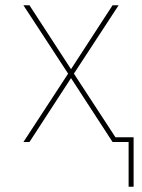

<svg xmlns="http://www.w3.org/2000/svg" viewBox="-20 -540 540 730"><path d="M469 170V0H408L250 -243L92 0H69L239 -260L69 -520H92L250 -277L408 -520H431L261 -260L419 -18H488V170Z"/></svg>

Font: Iosevka Thin
Style: Regular
Weight: 100
Monospace: yes
Designer: Belleve Invis
Foundry: Belleve Invis
Version: Version 32.5.0; ttfautohint (v1.8.4)